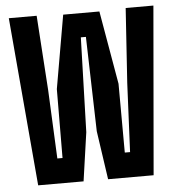

<svg xmlns="http://www.w3.org/2000/svg" viewBox="-51 -745 730 792"><g transform="rotate(-5 314.0 -348.5)"><path d="M263.2 0H75.2L14.6 -697.3H129.9L150.4 -388.7L163.6 -103.5H185.1L186.5 -388.7L239.3 -692.4H389.2L441.9 -388.7L442.9 -103.5H464.8L478 -388.7L498.5 -697.3H613.3L553.2 0H364.7L335.4 -201.2L324.7 -592.8H303.7L292 -201.2Z"/></g></svg>

Font: Agdasima
Style: Bold
Weight: 700
Width: 3
Designer: The DocRepair Project, Patric King
Foundry: Google
Version: Version 2.002